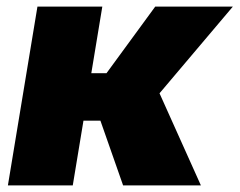

<svg xmlns="http://www.w3.org/2000/svg" viewBox="-20 -561 725 581"><path d="M289.6 -541 200.2 0H3.9L93.3 -541ZM684.6 -541 392.6 -195.8H195.3L215.3 -339.4H302.2L449.7 -541ZM352.5 0 280.8 -204.6 460 -284.7 587.9 0Z"/></svg>

Font: Inter 17pt Black
Style: Italic
Weight: 900
Italic angle: -9.3988°
Version: Version 4.001;git-66647c0bb